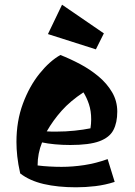

<svg xmlns="http://www.w3.org/2000/svg" viewBox="-20 -773 574 817"><path d="M304 24Q226 24 166 10Q106 -4 66 -35Q57 -75 53.5 -107.5Q50 -140 50 -169Q50 -258 77.5 -332Q105 -406 148 -459.5Q191 -513 237 -539Q278 -523 320.5 -500.5Q363 -478 399 -448Q435 -418 457 -380.5Q479 -343 479 -298Q479 -251 462.5 -219.5Q446 -188 403 -172Q360 -156 279 -156Q245 -156 213.5 -159Q182 -162 159 -167Q140 -120 140 -69Q163 -66 190 -64.5Q217 -63 242 -63Q289 -63 338.5 -70.5Q388 -78 438 -96L468 1Q428 14 386 19Q344 24 304 24ZM221 -213Q259 -213 297.5 -217Q336 -221 365 -227Q368 -247 368 -265Q368 -301 358.5 -329.5Q349 -358 335 -380Q279 -343 242.5 -302Q206 -261 179 -214Q189 -213 200 -213Q211 -213 221 -213ZM388 -563 184 -628 244 -753 422 -631Z"/></svg>

Font: Joti One
Style: Regular
Weight: 400
Designer: Eduardo Rodriguez Tunni
Foundry: Eduardo Rodriguez Tunni
Version: Version 1.002; ttfautohint (v1.8.4.7-5d5b);gftools[0.9.24]